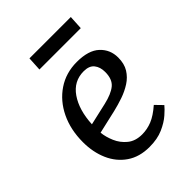

<svg xmlns="http://www.w3.org/2000/svg" viewBox="-207 -817 939 939"><g transform="rotate(-45 263.0 -347.0)"><path d="M314 -532Q395 -532 434 -495.5Q473 -459 473 -404Q473 -361 455 -332Q437 -303 407.5 -284Q378 -265 343 -253Q308 -241 274 -233L152 -205Q155 -173 170 -138Q185 -103 214.5 -79Q244 -55 290 -55Q325 -55 358.5 -68.5Q392 -82 432 -117L468 -80Q457 -66 431.5 -43.5Q406 -21 366.5 -3.5Q327 14 272 14Q203 14 155 -19Q107 -52 82.5 -108Q58 -164 58 -233Q58 -319 90.5 -386.5Q123 -454 181 -493Q239 -532 314 -532ZM378 -399Q378 -433 361 -454.5Q344 -476 306 -476Q237 -476 196.5 -417.5Q156 -359 151 -264L265 -290Q322 -303 350 -326Q378 -349 378 -399ZM163 -708H449L445 -635H159Z"/></g></svg>

Font: Literata 7pt
Style: Italic
Weight: 400
Italic angle: -2°
Designer: Latin by Veronika Burian and Jose Scaglione. Greek by Irene Vlachou. Cyrillic by Vera Evstafieva
Foundry: TypeTogether
Version: Version 3.002